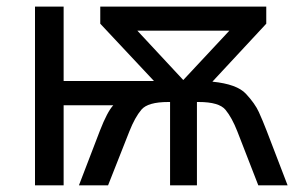

<svg xmlns="http://www.w3.org/2000/svg" viewBox="-20 -556 889 576"><path d="M668 -463.9H392.1L529.8 -315.9ZM778.8 -536.1V-484.9L617.2 -311Q690.9 -303.7 718 -274.4Q745.1 -245.1 756.6 -219.7Q768.1 -194.3 779.8 -164.1L842.8 0H754.9L691.9 -162.1Q675.8 -203.1 656.5 -226.6Q637.2 -250 576.2 -250H570.8V0H490.2V-250H484.9Q423.8 -250 404.3 -227.1Q384.8 -204.1 368.2 -162.1L304.2 0H216.8L279.8 -164.1Q301.8 -220.7 319.8 -240.2H170.9V0H85V-536.1H170.9V-313H441.9L280.8 -484.9V-536.1Z"/></svg>

Font: NotoSans
Style: Regular
Weight: 400
Designer: Monotype Design team
Foundry: Monotype Imaging Inc.
Version: Version 1.04